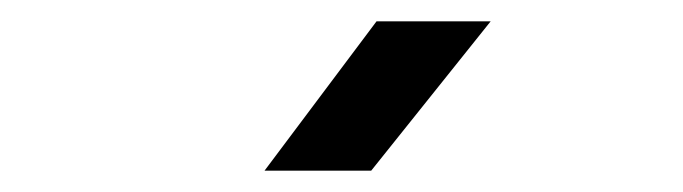

<svg xmlns="http://www.w3.org/2000/svg" viewBox="-20 -805 640 180"><path d="M228 -645 333 -785H440L328 -645Z"/></svg>

Font: JetBrains Mono NL Medium
Style: Regular
Weight: 500
Monospace: yes
Designer: Philipp Nurullin, Konstantin Bulenkov
Foundry: JetBrains
Version: Version 2.305; ttfautohint (v1.8.4.7-5d5b)